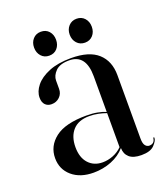

<svg xmlns="http://www.w3.org/2000/svg" viewBox="-114 -665 660 755"><g transform="rotate(-20 216.0 -287.0)"><path d="M26 -96Q26 -147 68.2 -179.5Q110.5 -212 198 -212Q224.5 -212 244 -208.2Q263.5 -204.5 279 -198V-347Q279 -439 209 -439Q170 -439 152 -420.8Q134 -402.5 134 -382V-347.5Q134 -327 120.2 -313.8Q106.5 -300.5 86 -300.5Q70 -300.5 60 -310.8Q50 -321 50 -341Q50 -366 69.2 -390Q88.5 -414 126.2 -429.5Q164 -445 219 -445Q294.5 -445 331.2 -411.8Q368 -378.5 368 -319.5V-54Q368 -33.5 374.8 -24.8Q381.5 -16 391.5 -16Q413 -16 416 -38Q416.5 -41 418.5 -41Q420.5 -41 420.5 -38Q420.5 -26 404.2 -8.8Q388 8.5 350 8.5Q316 8.5 299.5 -6.2Q283 -21 283 -45.5Q260 -19 224.8 -5Q189.5 9 150 9Q94 9 60 -20.2Q26 -49.5 26 -96ZM116 -109.5Q116 -66 138.2 -41.5Q160.5 -17 197 -17Q219 -17 240.8 -25.5Q262.5 -34 279 -50.5V-193Q263.5 -198.5 246 -202.2Q228.5 -206 208 -206Q163 -206 139.5 -180Q116 -154 116 -109.5ZM143 -483Q122.5 -483 109.8 -497.2Q97 -511.5 97 -533Q97 -554.5 109.8 -568.8Q122.5 -583 143 -583Q164 -583 176.5 -568.8Q189 -554.5 189 -533Q189 -511.5 176.5 -497.2Q164 -483 143 -483ZM292.5 -483Q272 -483 259 -497.2Q246 -511.5 246 -533Q246 -554.5 259 -568.8Q272 -583 292.5 -583Q313 -583 325.8 -568.8Q338.5 -554.5 338.5 -533Q338.5 -511.5 325.8 -497.2Q313 -483 292.5 -483Z"/></g></svg>

Font: Fraunces 144pt S000
Style: Regular
Weight: 400
Version: Version 1.000; ttfautohint (v1.8.3)